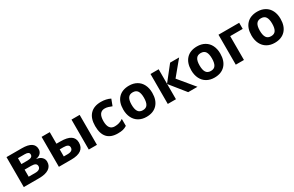

<svg xmlns="http://www.w3.org/2000/svg" viewBox="150 -1660 4306 2813"><g transform="rotate(-30 2302.5 -254.0)"><path d="M540.5 -374Q540.5 -333.5 514.9 -304.7Q489.3 -275.9 439.5 -267.6V-264.2Q493.2 -257.8 524.9 -227.1Q556.6 -196.3 556.6 -151.4Q556.6 -77.6 498.5 -38.8Q440.4 0 332.5 0H72.8V-506.8H332.5Q436.5 -506.8 488.5 -473.1Q540.5 -439.5 540.5 -374ZM413.1 -158.7Q413.1 -188.5 389.9 -201.9Q366.7 -215.3 320.8 -215.3H210.9V-95.7H323.2Q367.2 -95.7 390.1 -112.3Q413.1 -128.9 413.1 -158.7ZM400.4 -363.3Q400.4 -409.7 327.1 -409.7H210.9V-309.1H311Q355 -309.1 377.7 -321.8Q400.4 -334.5 400.4 -363.3Z M804.7 -311H871.1Q987.3 -311 1043.2 -273.9Q1099.1 -236.8 1099.1 -161.6Q1099.1 -81.1 1043.2 -40.5Q987.3 0 876.5 0H666.5V-506.8H804.7ZM960.4 -159.7Q960.4 -189 937 -202.1Q913.6 -215.3 866.7 -215.3H804.7V-95.7H868.7Q960.4 -95.7 960.4 -159.7ZM1310.5 0H1172.4V-506.8H1310.5Z M1661.6 9.3Q1424.8 9.3 1424.8 -251Q1424.8 -379.9 1489.3 -448.2Q1553.7 -516.6 1673.8 -516.6Q1761.7 -516.6 1831.5 -481.9L1791 -375Q1758.3 -388.2 1730.2 -396.5Q1702.1 -404.8 1673.8 -404.8Q1565.9 -404.8 1565.9 -251.5Q1565.9 -103 1673.8 -103Q1713.9 -103 1747.8 -113.5Q1781.7 -124 1815.9 -147V-28.8Q1782.2 -7.3 1748 1Q1713.9 9.3 1661.6 9.3Z M2043.5 -254.4Q2043.5 -179.2 2068.1 -140.6Q2092.8 -102.1 2148.9 -102.1Q2204.1 -102.1 2228.3 -140.4Q2252.4 -178.7 2252.4 -254.4Q2252.4 -329.6 2228 -367.2Q2203.6 -404.8 2147.9 -404.8Q2092.8 -404.8 2068.1 -367.4Q2043.5 -330.1 2043.5 -254.4ZM2394 -254.4Q2394 -130.4 2328.9 -60.5Q2263.7 9.3 2147 9.3Q2073.7 9.3 2018.1 -22.7Q1962.4 -54.7 1932.4 -114.7Q1902.3 -174.8 1902.3 -254.4Q1902.3 -378.4 1967.3 -447.5Q2032.2 -516.6 2149.9 -516.6Q2222.7 -516.6 2278.6 -484.9Q2334.5 -453.1 2364.3 -393.6Q2394 -334 2394 -254.4Z M2840.8 -506.8H2993.2L2792.5 -264.2L3011.2 0H2854L2647 -257.3V0H2508.8V-506.8H2647V-260.7Z M3193.8 -254.4Q3193.8 -179.2 3218.5 -140.6Q3243.2 -102.1 3299.3 -102.1Q3354.5 -102.1 3378.7 -140.4Q3402.8 -178.7 3402.8 -254.4Q3402.8 -329.6 3378.4 -367.2Q3354 -404.8 3298.3 -404.8Q3243.2 -404.8 3218.5 -367.4Q3193.8 -330.1 3193.8 -254.4ZM3544.4 -254.4Q3544.4 -130.4 3479.2 -60.5Q3414.1 9.3 3297.4 9.3Q3224.1 9.3 3168.5 -22.7Q3112.8 -54.7 3082.8 -114.7Q3052.7 -174.8 3052.7 -254.4Q3052.7 -378.4 3117.7 -447.5Q3182.6 -516.6 3300.3 -516.6Q3373 -516.6 3429 -484.9Q3484.9 -453.1 3514.6 -393.6Q3544.4 -334 3544.4 -254.4Z M4009.3 -506.8V-403.3H3797.4V0H3659.2V-506.8Z M4212.9 -254.4Q4212.9 -179.2 4237.5 -140.6Q4262.2 -102.1 4318.4 -102.1Q4373.5 -102.1 4397.7 -140.4Q4421.9 -178.7 4421.9 -254.4Q4421.9 -329.6 4397.5 -367.2Q4373 -404.8 4317.4 -404.8Q4262.2 -404.8 4237.5 -367.4Q4212.9 -330.1 4212.9 -254.4ZM4563.5 -254.4Q4563.5 -130.4 4498.3 -60.5Q4433.1 9.3 4316.4 9.3Q4243.2 9.3 4187.5 -22.7Q4131.8 -54.7 4101.8 -114.7Q4071.8 -174.8 4071.8 -254.4Q4071.8 -378.4 4136.7 -447.5Q4201.7 -516.6 4319.3 -516.6Q4392.1 -516.6 4448 -484.9Q4503.9 -453.1 4533.7 -393.6Q4563.5 -334 4563.5 -254.4Z"/></g></svg>

Font: Bpm'online Open Sans
Style: Bold
Weight: 700
Foundry: Ascender Corporation
Version: Version 1.10